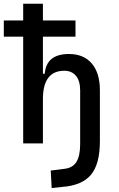

<svg xmlns="http://www.w3.org/2000/svg" viewBox="-20 -752 626 1007"><path d="M101.6 0V-559.6H0V-644.5H101.6V-732.4H205.1V-644.5H376V-559.6H205.1V-365.2H214.8Q222.7 -468.8 341.8 -468.8Q418.9 -468.8 461.4 -418.9Q503.9 -369.1 503.9 -278.3V-11.7Q503.9 109.4 456.5 165.3Q409.2 221.2 304.7 228.5L251 234.4L246.1 142.6L314.5 133.8Q359.4 129.9 379.9 98.6Q400.4 67.4 400.4 3.9V-278.3Q400.4 -327.6 378.4 -354.2Q356.4 -380.9 317.4 -380.9Q205.1 -380.9 205.1 -232.4V0Z"/></svg>

Font: Cascadia Code NF
Style: Regular
Weight: 400
Monospace: yes
Designer: Aaron Bell
Foundry: Saja Typeworks
Version: Version 2404.023; ttfautohint (v1.8.4)